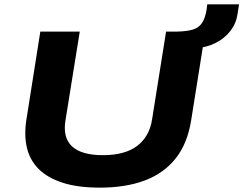

<svg xmlns="http://www.w3.org/2000/svg" viewBox="-20 -850 1117 881"><path d="M438 11Q337 11 267.5 -11.5Q198 -34 157.5 -74.5Q117 -115 103.5 -172Q90 -229 101 -300L165 -705H346L280 -295Q268 -217 311.5 -177.5Q355 -138 452 -138Q554 -138 610 -181Q666 -224 678 -303L742 -705H922L857 -297Q840 -191 786 -123Q732 -55 644.5 -22Q557 11 438 11ZM874 -628 789 -690 791 -705Q838 -706 865.5 -714.5Q893 -723 907.5 -745.5Q922 -768 928 -806L931 -830H1077L1070 -786Q1064 -743 1037.5 -708.5Q1011 -674 969.5 -653Q928 -632 874 -628Z"/></svg>

Font: Nunito Sans 10pt Expanded ExtraBold
Style: Italic
Weight: 800
Width: 7
Italic angle: -9°
Designer: Vernon Adams
Foundry: Vernon Adams
Version: Version 3.101;gftools[0.9.27]